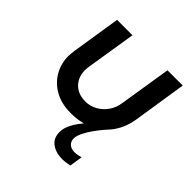

<svg xmlns="http://www.w3.org/2000/svg" viewBox="-193 -654 1015 1015"><g transform="rotate(45 314.5 -147.0)"><path d="M600 -510 554 -214Q544 -146 509 -95Q474 -44 417.5 -16Q361 12 283 12Q216 12 166 -15.5Q116 -43 89 -90Q62 -137 62 -194Q62 -203 63.5 -214.5Q65 -226 66 -236L109 -510H224L179 -228Q178 -221 177.5 -214.5Q177 -208 177 -202Q177 -151 209 -118.5Q241 -86 296 -86Q330 -86 360.5 -102.5Q391 -119 412.5 -149Q434 -179 440 -221L486 -510ZM426 216Q377 216 345 193Q313 170 313 124Q313 93 331 60Q349 27 375 -2.5Q401 -32 424.5 -54.5Q448 -77 458 -88L488 -69Q483 -64 467.5 -45.5Q452 -27 434 -2Q416 23 403 49.5Q390 76 390 96Q390 117 404.5 130.5Q419 144 444 144Q466 144 490 136L479 209Q469 211 454 213.5Q439 216 426 216Z"/></g></svg>

Font: MuseoModerno Medium
Style: Italic
Weight: 500
Italic angle: -9°
Designer: Pablo Cosgaya, Héctor Gatti, Marcela Romero, and the Authors of The MuseoModerno Project.
Foundry: Omnibus-Type Team
Version: Version 1.003